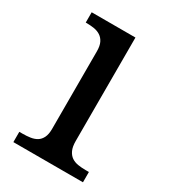

<svg xmlns="http://www.w3.org/2000/svg" viewBox="-140 -607 600 679"><g transform="rotate(30 160.0 -268.0)"><path d="M36.1 -42Q52.7 -42 67.6 -44.2Q82.5 -46.4 93.8 -53.2Q105 -60.1 111.6 -73.5Q118.2 -86.9 118.2 -108.9V-425.8Q118.2 -447.8 111.6 -461.2Q105 -474.6 93.8 -481.9Q82.5 -489.3 67.6 -491.7Q52.7 -494.1 36.1 -494.1H33.2V-536.1H211.9V-113.8Q211.9 -90.3 218.5 -76.2Q225.1 -62 236.1 -54.4Q247.1 -46.9 262.2 -44.4Q277.3 -42 293.9 -42H307.1V0H22.9V-42Z"/></g></svg>

Font: KhunPaOh
Style: Regular
Weight: 400
Designer: Khon Soe Zaw Thu
Version: Version 1.00 July 11, 2016, initial release